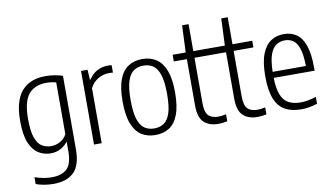

<svg xmlns="http://www.w3.org/2000/svg" viewBox="-90 -950 2421 1391"><g transform="rotate(-10 1120.0 -255.0)"><path d="M199.5 230Q168.5 230 134 224.5Q99.5 219 72 208.5V158Q105.5 169.5 136.5 175Q167.5 180.5 196.5 180.5Q271 180.5 308.8 144Q346.5 107.5 346.5 15V-51.5H343Q325 -27.5 293.2 -9.5Q261.5 8.5 218.5 8.5Q171.5 8.5 131 -15.8Q90.5 -40 65.5 -98.5Q40.5 -157 40.5 -260Q40.5 -410.5 102 -480Q163.5 -549.5 277 -549.5Q308.5 -549.5 343.8 -543.8Q379 -538 403 -529.5V8.5Q403 128.5 351 179.2Q299 230 199.5 230ZM232 -42.5Q265.5 -42.5 297.2 -59.8Q329 -77 346.5 -110V-491.5Q333 -495 312.8 -497.8Q292.5 -500.5 274.5 -500.5Q190.5 -500.5 145 -447.5Q99.5 -394.5 99.5 -265.5Q99.5 -174.5 117 -126.2Q134.5 -78 164.8 -60.2Q195 -42.5 232 -42.5Z M538 0V-541.5H586L590.5 -468H595Q620 -507.5 657 -526.8Q694 -546 734.5 -546Q743.5 -546 751 -545.2Q758.5 -544.5 763.5 -544V-489.5Q755 -490.5 748 -490.8Q741 -491 732 -491Q692 -491 653.8 -468.8Q615.5 -446.5 594.5 -404V0Z M989 9.5Q930.5 9.5 887.2 -18.2Q844 -46 820 -107.5Q796 -169 796 -270Q796 -371.5 819.5 -433Q843 -494.5 886.5 -522Q930 -549.5 989 -549.5Q1047.5 -549.5 1090.8 -521.8Q1134 -494 1158 -432.8Q1182 -371.5 1182 -270.5Q1182 -169 1158.5 -107.5Q1135 -46 1091.8 -18.2Q1048.5 9.5 989 9.5ZM989 -39Q1030 -39 1060.2 -59.2Q1090.5 -79.5 1106.8 -129.2Q1123 -179 1123 -268.5Q1123 -359.5 1106.5 -410.2Q1090 -461 1060 -481Q1030 -501 989 -501Q948 -501 918 -481Q888 -461 871.5 -411.2Q855 -361.5 855 -272Q855 -181 871.2 -130.5Q887.5 -80 917.8 -59.5Q948 -39 989 -39Z M1452 9Q1384.5 9 1346.2 -27.2Q1308 -63.5 1308 -149.5V-492.5H1212V-541.5H1308L1316.5 -740H1364V-541.5H1509.5V-492.5H1364V-157.5Q1364 -92.5 1388 -67.5Q1412 -42.5 1461.5 -42.5Q1486 -42.5 1518 -50V1.5Q1503.5 5 1485.8 7Q1468 9 1452 9Z M1740 9Q1672.5 9 1634.2 -27.2Q1596 -63.5 1596 -149.5V-492.5H1500V-541.5H1596L1604.5 -740H1652V-541.5H1797.5V-492.5H1652V-157.5Q1652 -92.5 1676 -67.5Q1700 -42.5 1749.5 -42.5Q1774 -42.5 1806 -50V1.5Q1791.5 5 1773.8 7Q1756 9 1740 9Z M2061.5 9.5Q1990.5 9.5 1942.2 -17.8Q1894 -45 1869.8 -106.5Q1845.5 -168 1845.5 -271Q1845.5 -372.5 1869.2 -433.8Q1893 -495 1934.5 -522.2Q1976 -549.5 2030 -549.5Q2084 -549.5 2123.2 -522.5Q2162.5 -495.5 2183.8 -434.2Q2205 -373 2205 -270.5V-249.5H1904Q1905.5 -170 1923.8 -124.5Q1942 -79 1977.8 -59.8Q2013.5 -40.5 2066.5 -40.5Q2114.5 -40.5 2180.5 -61V-10.5Q2147 0.5 2118.2 5Q2089.5 9.5 2061.5 9.5ZM2030 -503.5Q1995 -503.5 1967 -485.5Q1939 -467.5 1922.2 -422Q1905.5 -376.5 1904 -294H2148.5Q2147.5 -376.5 2132.2 -422Q2117 -467.5 2090.8 -485.5Q2064.5 -503.5 2030 -503.5Z"/></g></svg>

Font: Encode Sans Cnd Lt
Style: Regular
Weight: 300
Width: 3
Designer: Multiple Designers
Foundry: Impallari Type
Version: Version 3.002; ttfautohint (v1.8.3) -l 8 -r 50 -G 200 -x 14 